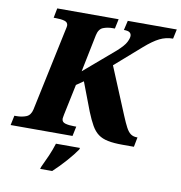

<svg xmlns="http://www.w3.org/2000/svg" viewBox="-122 -804 1050 1115"><g transform="rotate(10 403.0 -246.5)"><path d="M-24 0 -12 -57H1Q32 -57 57.5 -67Q83 -77 91 -112L192 -589Q199 -619 199 -625Q199 -645 178.5 -651Q158 -657 127 -657H114L125 -714H487L475 -657H462Q431 -657 406 -647Q381 -637 373 -600L328 -379L509 -534Q549 -570 560.5 -593Q572 -616 572 -630Q572 -643 562.5 -650.5Q553 -658 528 -658L541 -714H830L818 -658Q776 -658 739 -639.5Q702 -621 654 -579L501 -445L616 -168Q633 -127 646 -102.5Q659 -78 674 -67.5Q689 -57 711 -57H714L703 0H636Q584 0 549.5 -7Q515 -14 492 -31Q469 -48 451.5 -78.5Q434 -109 415 -156L351 -324L309 -295L271 -114Q270 -106 268.5 -99.5Q267 -93 267 -89Q267 -69 288 -63Q309 -57 340 -57H353L341 0ZM193 208Q210 173 226.5 135Q243 97 254 61H396L393 71Q372 102 335 144Q298 186 260 221H189Z"/></g></svg>

Font: Noto Serif ExtraBold
Style: Italic
Weight: 800
Italic angle: -12°
Designer: Monotype Design Team
Foundry: Monotype Imaging Inc.
Version: Version 2.013